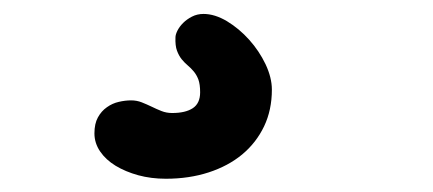

<svg xmlns="http://www.w3.org/2000/svg" viewBox="-20 5 634 281"><path d="M171.9 151.9Q180.2 151.9 187.5 154.8Q194.8 157.7 201.9 161.1Q209 164.6 216.3 167.5Q223.6 170.4 231.9 170.4Q251.5 170.4 262.2 163.3Q272.9 156.2 272.9 140.1Q272.9 128.4 270.3 121.3Q267.6 114.3 263.4 109.4Q259.3 104.5 254.6 100.6Q250 96.7 245.8 91.6Q241.7 86.4 239 79.1Q236.3 71.8 236.8 59.6Q236.8 55.7 239.7 49.8Q242.7 43.9 248 38.6Q253.4 33.2 261 29.3Q268.6 25.4 277.8 25.4Q294.4 25.4 312.3 36.1Q330.1 46.9 344.7 63.2Q359.4 79.6 368.7 99.1Q377.9 118.7 377.9 136.2Q377.9 166 366.5 189.9Q355 213.9 334.5 231Q314 248 285.4 257.3Q256.8 266.6 222.7 266.6Q201.2 266.6 182.4 261.5Q163.6 256.3 149.2 247.6Q134.8 238.8 126.5 226.6Q118.2 214.4 118.2 200.2Q118.2 186 123.3 176.8Q128.4 167.5 136.5 161.9Q144.5 156.2 153.8 154.1Q163.1 151.9 171.9 151.9Z"/></svg>

Font: Autour One
Style: Regular
Weight: 400
Version: Version 1.007; ttfautohint (v0.92) -l 24 -r 24 -G 200 -x 7 -